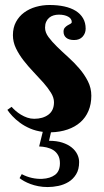

<svg xmlns="http://www.w3.org/2000/svg" viewBox="-20 -527 419 776"><path d="M217.8 -467.8Q206.5 -467.8 196.5 -464.8Q186.5 -461.9 178.7 -455.3Q170.9 -448.7 166.5 -438.7Q162.1 -428.7 162.1 -415Q162.1 -396 176 -377.2Q189.9 -358.4 210.7 -338.1Q231.4 -317.9 255.6 -296.1Q279.8 -274.4 300.5 -250.2Q321.3 -226.1 335.2 -198.7Q349.1 -171.4 349.1 -140.1Q349.1 -106 337.6 -78.9Q326.2 -51.8 304.9 -33Q283.7 -14.2 253.4 -3.7Q223.1 6.8 186 7.8L178.2 42Q209 42 231.7 49.3Q254.4 56.6 269.5 68.8Q284.7 81.1 292.2 96.4Q299.8 111.8 299.8 127.9Q299.8 157.7 287.8 177.2Q275.9 196.8 257.1 208.3Q238.3 219.7 215.8 224.4Q193.4 229 172.9 229Q152.8 229 135.3 225.6Q117.7 222.2 103.3 216.8Q88.9 211.4 77.6 205.1Q66.4 198.7 59.1 192.9L67.9 176.8Q87.9 187.5 109.1 192.1Q130.4 196.8 150.9 195.8Q182.6 194.3 202.4 179.7Q222.2 165 222.2 132.8Q222.2 113.3 214.8 100.3Q207.5 87.4 195.6 79.8Q183.6 72.3 168.5 68.8Q153.3 65.4 138.2 64.9L152.8 5.9Q125 2.4 101.8 -7.6Q78.6 -17.6 60.8 -30.8Q43 -43.9 30 -57.9Q17.1 -71.8 9.8 -83L26.9 -95.2Q33.2 -87.9 43 -79.3Q52.7 -70.8 64.7 -63.5Q76.7 -56.2 90.3 -51.5Q104 -46.9 118.2 -46.9Q153.3 -46.9 175.8 -63.7Q198.2 -80.6 198.2 -113.8Q198.2 -132.3 186 -152.1Q173.8 -171.9 155.3 -192.9Q136.7 -213.9 115.2 -236.3Q93.8 -258.8 75.2 -282.7Q56.6 -306.6 44.4 -332Q32.2 -357.4 32.2 -384.8Q32.2 -415.5 44.7 -438.5Q57.1 -461.4 77.9 -476.6Q98.6 -491.7 125.2 -499.3Q151.9 -506.8 180.2 -506.8Q212.9 -506.8 239.7 -501Q266.6 -495.1 285.9 -483.2Q305.2 -471.2 315.7 -453.1Q326.2 -435.1 326.2 -411.1Q326.2 -392.6 314 -378.9Q301.8 -365.2 279.8 -365.2Q258.8 -365.2 247.8 -374.3Q236.8 -383.3 236.8 -398.9Q236.8 -409.2 241.9 -415Q247.1 -420.9 253.4 -424.6Q259.8 -428.2 264.9 -430.9Q270 -433.6 270 -438Q270 -451.7 255.4 -459.7Q240.7 -467.8 217.8 -467.8Z"/></svg>

Font: Berkshire Swash
Style: Regular
Weight: 400
Designer: Astigmatic (AOETI)
Foundry: Astigmatic (AOETI)
Version: Version 1.001